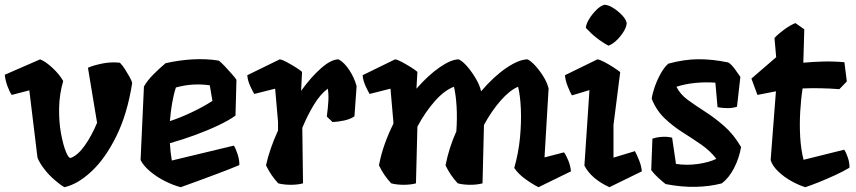

<svg xmlns="http://www.w3.org/2000/svg" viewBox="-45 -763 3561 799"><path d="M454 -502Q465 -491 476 -473.5Q487 -456 495.5 -440.5Q504 -425 505 -417Q485 -289 439 -196Q393 -103 335.5 -49.5Q278 4 223 16Q207 7 183.5 -13Q160 -33 140 -58.5Q120 -84 111 -107L77 -387L4 -368Q-5 -380 -14 -404.5Q-23 -429 -25 -452L122 -516Q145 -507 173.5 -480.5Q202 -454 218 -426Q202 -371 201 -313Q200 -255 209 -207Q218 -159 229.5 -131Q241 -103 250 -106Q279 -117 307.5 -157Q336 -197 359 -252L321 -481Q343 -491 380 -498.5Q417 -506 454 -502Z M928 -157Q935 -148 943.5 -122Q952 -96 951 -76Q908 -58 861 -40.5Q814 -23 773.5 -8Q733 7 707 16Q676 8 642 -9Q608 -26 580 -49.5Q552 -73 540 -97L554 -403Q568 -428 593.5 -453.5Q619 -479 644 -500Q702 -513 757.5 -516Q813 -519 864 -511Q873 -506 888.5 -489.5Q904 -473 919 -456Q934 -439 939 -431L935 -282Q909 -263 865 -242Q821 -221 768 -201.5Q715 -182 662 -167Q663 -148 665 -130Q667 -112 670 -95ZM828 -408Q792 -413 758 -411Q724 -409 687 -399Q677 -368 671 -332Q665 -296 662 -259Q705 -273 752.5 -295.5Q800 -318 839 -343Z M1364 -516Q1387 -504 1408.5 -471.5Q1430 -439 1439 -404L1430 -279Q1413 -267 1387 -261.5Q1361 -256 1339 -255L1315 -278Q1320 -315 1321.5 -343.5Q1323 -372 1319 -394Q1288 -371 1261.5 -327.5Q1235 -284 1213 -231L1216 0Q1194 6 1165 6Q1136 6 1113 0Q1082 -33 1062 -75Q1069 -108 1082 -145.5Q1095 -183 1112 -220V-256L1100 -394L1013 -372Q1006 -384 996 -405.5Q986 -427 984 -450L1119 -516Q1129 -515 1147.5 -505Q1166 -495 1184.5 -483.5Q1203 -472 1212 -464L1208 -385Q1249 -442 1291 -479Q1333 -516 1364 -516Z M2302 -129Q2311 -117 2320 -95Q2329 -73 2331 -50L2196 16Q2170 3 2141 -18Q2112 -39 2095 -64Q2113 -127 2119 -191Q2125 -255 2122.5 -310.5Q2120 -366 2111 -402Q2077 -388 2039 -345Q2001 -302 1969 -243L1963 0Q1941 6 1912 6Q1883 6 1860 0Q1829 -33 1809 -75Q1824 -150 1854 -216Q1858 -272 1855 -321Q1852 -370 1844 -402Q1804 -387 1764 -341.5Q1724 -296 1692 -236L1686 0Q1664 6 1635 6Q1606 6 1583 0Q1552 -33 1532 -75Q1541 -122 1556.5 -165Q1572 -208 1592 -248V-256L1580 -394L1493 -372Q1486 -384 1476 -405.5Q1466 -427 1464 -450L1599 -516Q1609 -515 1627.5 -505Q1646 -495 1664.5 -483.5Q1683 -472 1692 -464L1688 -394Q1738 -451 1785.5 -483.5Q1833 -516 1864 -516Q1881 -508 1900.5 -485Q1920 -462 1936 -434.5Q1952 -407 1957 -383Q2010 -445 2062.5 -480.5Q2115 -516 2151 -516Q2166 -508 2184 -488Q2202 -468 2217 -443.5Q2232 -419 2238 -395L2221 -108Z M2487 -573Q2435 -601 2393 -647Q2394 -663 2406.5 -683.5Q2419 -704 2436.5 -721.5Q2454 -739 2470 -743Q2486 -743 2506 -730.5Q2526 -718 2543 -700.5Q2560 -683 2563 -667Q2562 -650 2549 -629.5Q2536 -609 2519 -593.5Q2502 -578 2487 -573ZM2597 -134Q2604 -122 2614 -97.5Q2624 -73 2626 -50L2491 16Q2415 -19 2387 -74L2408 -388L2335 -366Q2328 -378 2318 -402.5Q2308 -427 2306 -450L2441 -516Q2451 -515 2470 -505Q2489 -495 2507.5 -483Q2526 -471 2536 -463L2508 -243V-107Z M2770 -402Q2785 -371 2817 -347.5Q2849 -324 2889 -298.5Q2929 -273 2968.5 -238.5Q3008 -204 3039 -151Q3031 -105 3010 -64Q2989 -23 2959 0Q2910 13 2851 14.5Q2792 16 2725 3Q2712 -7 2695 -22.5Q2678 -38 2665 -55L2670 -186Q2687 -192 2710 -193.5Q2733 -195 2752 -190L2768 -81Q2812 -74 2858.5 -80.5Q2905 -87 2936 -102Q2911 -135 2873.5 -161Q2836 -187 2795.5 -212.5Q2755 -238 2720.5 -271Q2686 -304 2667 -352Q2670 -374 2680 -402.5Q2690 -431 2704.5 -457Q2719 -483 2736 -498Q2801 -516 2860 -516.5Q2919 -517 2986 -503Q2999 -495 3013.5 -475Q3028 -455 3036 -443L3022 -319Q3005 -313 2983 -313Q2961 -313 2941 -317L2932 -419Q2892 -422 2849.5 -418Q2807 -414 2770 -402Z M3468 -140Q3475 -131 3483 -108Q3491 -85 3490 -65Q3463 -49 3428 -33Q3393 -17 3360.5 -4Q3328 9 3306 16Q3280 8 3249 -9Q3218 -26 3193.5 -49.5Q3169 -73 3162 -97L3184 -383L3107 -368L3082 -436L3185 -525L3178 -605Q3195 -623 3219 -640.5Q3243 -658 3265 -667L3302 -641L3298 -502Q3339 -506 3382.5 -507Q3426 -508 3469 -504L3479 -424L3448 -392Q3368 -398 3295 -395Q3288 -350 3285 -297Q3282 -244 3285 -192.5Q3288 -141 3299 -98Z"/></svg>

Font: Langar
Style: Regular
Weight: 400
Designer: Alessia Mazzarella
Foundry: Typeland
Version: Version 1.001; ttfautohint (v1.8.3)